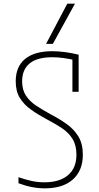

<svg xmlns="http://www.w3.org/2000/svg" viewBox="-20 -1020 540 1050"><path d="M225 10Q190 10 154 3Q118 -4 81 -18V-51Q118 -38 152.5 -30.5Q187 -23 223 -23Q306 -23 352 -62Q398 -101 398 -174Q398 -226 376.5 -260.5Q355 -295 318 -319.5Q281 -344 235 -368Q188 -393 149.5 -420.5Q111 -448 88.5 -484.5Q66 -521 66 -575Q66 -656 117.5 -698Q169 -740 267 -740Q299 -740 336 -735Q373 -730 410 -721V-518H376V-708L395 -690Q360 -698 328 -702.5Q296 -707 266 -707Q184 -707 142.5 -673.5Q101 -640 101 -575Q101 -530 121 -498.5Q141 -467 176 -443.5Q211 -420 255 -396Q303 -371 343.5 -342.5Q384 -314 408.5 -274Q433 -234 433 -174Q433 -87 378.5 -38.5Q324 10 225 10ZM269 -780H232L348 -1000H390Z"/></svg>

Font: M PLUS Code Latin ExtraLight
Style: Regular
Weight: 250
Designer: Coji Morishita
Foundry: UNDERFOREST DESIGN
Version: Version 1.002; ttfautohint (v1.8.3)